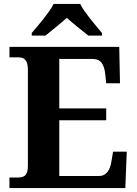

<svg xmlns="http://www.w3.org/2000/svg" viewBox="-20 -951 693 971"><path d="M279.8 -61H480Q495.1 -61 505.9 -66.7Q516.6 -72.3 524.4 -82.5Q532.2 -92.8 536.9 -106.7Q541.5 -120.6 543.9 -137.2L551.8 -184.1H621.1L613.8 0H27.8V-53.2H69.8Q80.6 -53.2 89.8 -55.2Q99.1 -57.1 106.2 -63.2Q113.3 -69.3 117.2 -81.3Q121.1 -93.3 121.1 -112.8V-596.2Q121.1 -617.7 117.2 -630.4Q113.3 -643.1 106.4 -649.9Q99.6 -656.7 90.3 -658.9Q81.1 -661.1 69.8 -661.1H27.8V-713.9H583L586.9 -529.8H517.1L512.2 -577.1Q508.3 -613.8 493.7 -633.3Q479 -652.8 448.2 -652.8H279.8V-402.8H517.1V-342.8H279.8ZM140.6 -784.2Q152.3 -798.3 168.2 -816.9Q184.1 -835.4 199.7 -855.2Q215.3 -875 229.2 -894.8Q243.2 -914.6 251 -931.2H385.7Q393.6 -914.6 407.5 -894.8Q421.4 -875 437 -855.2Q452.6 -835.4 468.3 -816.9Q483.9 -798.3 495.6 -784.2V-771H426.8Q416.5 -779.3 402.3 -790.5Q388.2 -801.8 373 -814Q357.9 -826.2 343.5 -838.4Q329.1 -850.6 317.9 -860.8Q306.6 -850.6 292.2 -838.4Q277.8 -826.2 262.9 -814Q248 -801.8 234.1 -790.5Q220.2 -779.3 210 -771H140.6Z"/></svg>

Font: Droids
Style: b
Weight: 700
Foundry: Ascender Corporation
Version: Version 1.00 build 113